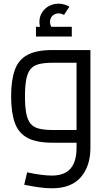

<svg xmlns="http://www.w3.org/2000/svg" viewBox="-20 -770 584 1036"><path d="M260.3 246Q227.2 246 187.6 240.3Q148 234.6 110.6 226.8L126.5 160Q165.7 168.4 200.3 172.9Q234.9 177.4 260.3 177.4Q304.6 177.4 334 161.1Q363.4 144.9 378.2 111.7Q393.1 78.5 393.1 27.5V-457.1L431.8 -431.4H263Q218.6 -431.4 189.8 -423.9Q160.9 -416.5 144.7 -397Q128.6 -377.5 121.7 -341.7Q114.8 -306 114.8 -250Q114.8 -194 121.7 -158.3Q128.6 -122.5 144.7 -103Q160.9 -83.5 189.8 -76.1Q218.6 -68.6 263 -68.6H393.1V0H263Q176 0 127.5 -26.5Q79 -53 59.5 -108.5Q40 -164 40 -250Q40 -336 59.5 -391.5Q79 -447 127.5 -473.5Q176 -500 263 -500H467.9V27.5Q467.9 126.4 416 186.2Q364.1 246 260.3 246ZM225.8 -573.8Q209.5 -593.2 201.1 -612.1Q192.7 -631.1 192.7 -651.5Q192.7 -680.3 206.8 -702.6Q221 -725 244.7 -737.6Q268.4 -750.2 295.9 -750.2Q311.1 -750.2 326.9 -745.7Q342.7 -741.2 354.7 -734L325.1 -689.3Q310.9 -697.7 296.5 -697.7Q276 -697.7 262.9 -684.7Q249.8 -671.7 249.8 -650.9Q249.8 -629.9 268.6 -608.9ZM174.1 -573V-625.5H367.4V-573Z"/></svg>

Font: Titillium Web
Style: Bold
Weight: 700
Designer: Mohamed Gaber, Accademia di Belle Arti di Urbino
Foundry: Kief Type Foundry, Accademia di Belle Arti di Urbino
Version: Version 3.000